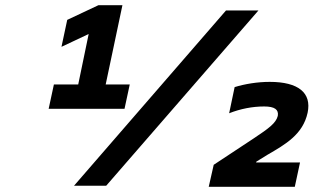

<svg xmlns="http://www.w3.org/2000/svg" viewBox="-20 -710 1199 734"><path d="M166 -294H456L476 -387H384L448 -690H356L237 -634L215 -531L319 -580L279 -387H186ZM263 0H386L968 -670H844ZM778 4H1107L1127 -89H959L960 -92L1002 -118C1071 -158 1138 -196 1156 -279C1172 -355 1121 -397 1011 -397C964 -397 916 -389 877 -377L856 -277C899 -294 945 -303 990 -303C1030 -303 1046 -291 1042 -267C1035 -239 1007 -219 950 -181L797 -80Z"/></svg>

Font: LT Wave Text Bold Italic
Style: Regular
Weight: 700
Designer: Daniel Lyons
Version: Version 2.5 (Glyphs App)